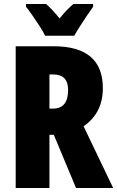

<svg xmlns="http://www.w3.org/2000/svg" viewBox="-20 -947 590 967"><path d="M250 -714Q498 -714 498 -503Q498 -378 401 -311L550 0H363L251 -268H229V0H59V-714ZM248 -572H229V-400H247Q323 -400 323 -494Q323 -572 248 -572ZM207 -767Q199 -785 181 -813Q163 -841 143.5 -869Q124 -897 111 -913V-927H212Q227 -914 244 -896Q261 -878 280 -854Q320 -903 350 -927H449V-913Q435 -894 417 -867Q399 -840 382 -813.5Q365 -787 354 -767Z"/></svg>

Font: Noto Sans Khmer UI ExtraCondensed Black
Style: Regular
Weight: 900
Width: 2
Designer: Danh Hong and the Monotype Design Team
Foundry: Monotype Imaging Inc.
Version: Version 2.002; ttfautohint (v1.8.4.7-5d5b)